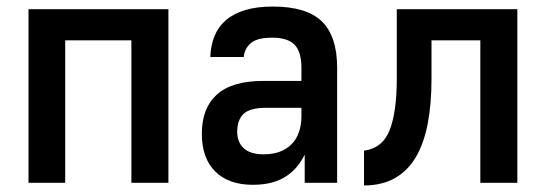

<svg xmlns="http://www.w3.org/2000/svg" viewBox="-20 -558 1665 586"><path d="M67 -530H494V0H381V-435H179V0H67Z M751 6Q678 6 637 -34.5Q596 -75 596 -150Q596 -228 642 -269.5Q688 -311 783 -311H900V-351Q900 -400 879 -421.5Q858 -443 811 -443Q764 -443 745 -426Q726 -409 724 -384H622Q623 -419 634.5 -447.5Q646 -476 669 -496Q692 -516 727.5 -527Q763 -538 813 -538Q916 -538 962.5 -492.5Q1009 -447 1009 -351V0H910V-86Q901 -68 888 -51.5Q875 -35 856.5 -22Q838 -9 812 -1.5Q786 6 751 6ZM785 -87Q839 -87 869.5 -117.5Q900 -148 900 -205V-229H792Q743 -229 723.5 -210.5Q704 -192 704 -156Q704 -124 724 -105.5Q744 -87 785 -87Z M1091 -98Q1148 -106 1169.5 -161.5Q1191 -217 1191 -317V-530H1559V0H1446V-435H1297V-317Q1297 -241 1285.5 -181Q1274 -121 1249.5 -79Q1225 -37 1185.5 -14.5Q1146 8 1091 8Z"/></svg>

Font: Golos UI Medium
Style: Regular
Weight: 500
Designer: A.Korolkova, Vitaly Kuzmin
Foundry: ParaType Ltd
Version: Version 2.000